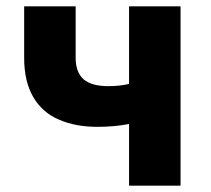

<svg xmlns="http://www.w3.org/2000/svg" viewBox="-20 -584 664 604"><path d="M286 -185Q218 -185 167 -207Q114 -229 85 -278Q56 -327 56 -402V-564H218V-402Q218 -357 242.5 -335Q267 -313 321 -313Q357 -313 386 -320V-564H548V0H386V-194Q340 -185 286 -185Z"/></svg>

Font: Merged Yaku Han JP ExtraBold
Style: Regular
Weight: 800
Designer: Ryoko NISHIZUKA 西塚涼子 (kana, bopomofo & ideographs); Paul D. Hunt (Latin, Greek & Cyrillic); Sandoll Communications 산돌커뮤니
Foundry: Adobe
Version: Version 2.004